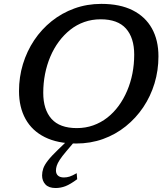

<svg xmlns="http://www.w3.org/2000/svg" viewBox="-20 -729 853 990"><path d="M203 -250.5Q203 -164 245.5 -116.2Q288 -68.5 376 -68.5Q421 -68.5 460.5 -82.5Q500 -96.5 533 -122.2Q566 -148 591.8 -183.2Q617.5 -218.5 635.5 -260.8Q653.5 -303 662.8 -350.2Q672 -397.5 672 -447Q672 -534 629.5 -581.8Q587 -629.5 499 -629.5Q454 -629.5 414.5 -615.5Q375 -601.5 342.2 -575.5Q309.5 -549.5 283.5 -514.5Q257.5 -479.5 239.5 -437Q221.5 -394.5 212.2 -347.2Q203 -300 203 -250.5ZM797 -438.5Q797 -366 776.8 -299.2Q756.5 -232.5 718.8 -176.2Q681 -120 628.5 -77.8Q576 -35.5 511.2 -12.2Q446.5 11 372.5 11Q277 11 211.2 -21.8Q145.5 -54.5 111.8 -115.2Q78 -176 78 -259.5Q78 -331.5 98.2 -398.2Q118.5 -465 156.2 -521.5Q194 -578 246.5 -620Q299 -662 363.8 -685.5Q428.5 -709 502.5 -709Q598.5 -709 664 -676Q729.5 -643 763.2 -582.5Q797 -522 797 -438.5ZM268.5 150Q268.5 167 279 176.5Q289.5 186 309.5 186Q324.5 186 338.8 181.5Q353 177 375.5 164L378 195Q343 221 318 230.8Q293 240.5 266.5 240.5Q231.5 240.5 214.2 222Q197 203.5 197 175.5Q197 158 203 140Q209 122 227 98.8Q245 75.5 280 42L348.5 -24H385.5L321.5 51.5Q299.5 77.5 288 95.2Q276.5 113 272.5 126Q268.5 139 268.5 150Z"/></svg>

Font: Newsreader 9pt Medium
Style: Italic
Weight: 500
Italic angle: -17°
Designer: Hugues Gentile
Foundry: Production Type
Version: Version 1.003